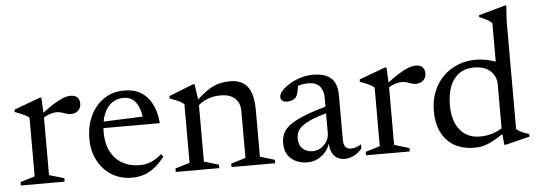

<svg xmlns="http://www.w3.org/2000/svg" viewBox="-48 -851 2795 999"><g transform="rotate(-5 1349.5 -351.5)"><path d="M321.5 -442.5Q347 -442.5 358.5 -430.2Q370 -418 370 -398.5Q370 -375.5 355.2 -361.5Q340.5 -347.5 315.5 -347.5Q304.5 -347.5 293.2 -351.5Q282 -355.5 269.8 -359.5Q257.5 -363.5 243 -363.5Q231 -363.5 217.2 -360Q203.5 -356.5 190 -350Q176.5 -343.5 166.5 -335L156.5 -353Q187 -377 211.8 -393.8Q236.5 -410.5 256.8 -421.5Q277 -432.5 293 -437.5Q309 -442.5 321.5 -442.5ZM175.5 -354V-41L253.5 -18V0H25V-18L100.5 -41V-347Q94 -354 83.8 -359.5Q73.5 -365 59.2 -371Q45 -377 26.5 -383.5V-396L161.5 -446H171Z M605 -445.5Q654 -445.5 689.8 -424Q725.5 -402.5 747 -361.2Q768.5 -320 773.5 -260H464.5L465.5 -293L724.5 -303.5L690 -283Q686.5 -321 675.5 -349Q664.5 -377 645.2 -392.2Q626 -407.5 596.5 -407.5Q561 -407.5 534.2 -388Q507.5 -368.5 492.8 -330.5Q478 -292.5 478 -238Q478 -179.5 499.8 -137.5Q521.5 -95.5 560.8 -73.5Q600 -51.5 652.5 -51.5Q672.5 -51.5 691.8 -56.8Q711 -62 729.5 -72.5Q748 -83 765 -98.5L777 -85.5Q751.5 -52.5 724.8 -31.2Q698 -10 668.5 0Q639 10 605 10Q546 10 500 -18.2Q454 -46.5 427.5 -96.5Q401 -146.5 401 -211.5Q401 -275.5 425.5 -328.8Q450 -382 495.8 -413.8Q541.5 -445.5 605 -445.5Z M984.5 -354V-41L1061 -18V0H834V-18L909.5 -41V-347Q901.5 -355 885.5 -363.2Q869.5 -371.5 835.5 -383.5V-396L961.5 -446H971ZM1125 -18 1201.5 -41V-287Q1201.5 -314.5 1190 -334.5Q1178.5 -354.5 1156 -365.5Q1133.5 -376.5 1100 -376.5Q1060.5 -376.5 1026.8 -362Q993 -347.5 978.5 -328L960.5 -343.5Q988.5 -372 1012.8 -391.8Q1037 -411.5 1059.8 -423.2Q1082.5 -435 1106 -440.2Q1129.5 -445.5 1155.5 -445.5Q1217.5 -445.5 1247.2 -406.8Q1277 -368 1277 -284V-41L1353 -18V0H1125Z M1668.5 -278.5 1676.5 -245Q1616 -230.5 1578 -216Q1540 -201.5 1518.8 -186.5Q1497.5 -171.5 1489.2 -154.5Q1481 -137.5 1481 -117.5Q1481 -82.5 1501.8 -64Q1522.5 -45.5 1552 -45.5Q1576 -45.5 1595.8 -57.5Q1615.5 -69.5 1627.5 -89.2Q1639.5 -109 1639.5 -132.5V-318Q1639.5 -355.5 1620.2 -377.5Q1601 -399.5 1557.5 -399.5Q1541 -399.5 1521 -395Q1501 -390.5 1483 -381L1508.5 -404Q1507 -389.5 1504.2 -374.8Q1501.5 -360 1497.8 -348.5Q1494 -337 1488 -330.5Q1480.5 -322 1468.2 -318Q1456 -314 1444 -314Q1428 -314 1418.8 -321.2Q1409.5 -328.5 1409.5 -340Q1409.5 -356 1425.5 -373.8Q1441.5 -391.5 1467.2 -407Q1493 -422.5 1524.8 -432Q1556.5 -441.5 1588.5 -441.5Q1633.5 -441.5 1661.2 -428Q1689 -414.5 1701.8 -388.2Q1714.5 -362 1714.5 -324V-88Q1714.5 -72.5 1719 -62.2Q1723.5 -52 1732.2 -46.8Q1741 -41.5 1754 -41.5Q1766 -41.5 1779.8 -46.2Q1793.5 -51 1806.5 -59V-37Q1784.5 -12 1761 -1.5Q1737.5 9 1717 9Q1692 9 1675 -2Q1658 -13 1649 -33.8Q1640 -54.5 1640 -83L1643 -87.5Q1636 -59 1618.2 -37Q1600.5 -15 1575.5 -2.5Q1550.5 10 1522 10Q1470.5 10 1437 -18.5Q1403.5 -47 1403.5 -101Q1403.5 -129.5 1414.8 -152.8Q1426 -176 1455 -196.5Q1484 -217 1536 -237Q1588 -257 1668.5 -278.5Z M2124 -442.5Q2149.5 -442.5 2161 -430.2Q2172.5 -418 2172.5 -398.5Q2172.5 -375.5 2157.8 -361.5Q2143 -347.5 2118 -347.5Q2107 -347.5 2095.8 -351.5Q2084.5 -355.5 2072.2 -359.5Q2060 -363.5 2045.5 -363.5Q2033.5 -363.5 2019.8 -360Q2006 -356.5 1992.5 -350Q1979 -343.5 1969 -335L1959 -353Q1989.5 -377 2014.2 -393.8Q2039 -410.5 2059.2 -421.5Q2079.5 -432.5 2095.5 -437.5Q2111.5 -442.5 2124 -442.5ZM1978 -354V-41L2056 -18V0H1827.5V-18L1903 -41V-347Q1896.5 -354 1886.2 -359.5Q1876 -365 1861.8 -371Q1847.5 -377 1829 -383.5V-396L1964 -446H1973.5Z M2542.5 -307.5Q2542.5 -350 2512.2 -378Q2482 -406 2425.5 -406Q2380.5 -406 2349 -383.5Q2317.5 -361 2301.2 -319.8Q2285 -278.5 2285 -221Q2285 -164.5 2302.8 -125.2Q2320.5 -86 2352.2 -65.8Q2384 -45.5 2427 -45.5Q2466 -45.5 2501.2 -58Q2536.5 -70.5 2570 -97.5L2571 -65Q2535.5 -42 2510.2 -27Q2485 -12 2465.5 -4Q2446 4 2429 7Q2412 10 2394 10Q2331 10 2287.5 -16Q2244 -42 2221.5 -88.5Q2199 -135 2199 -195.5Q2199 -254 2217.8 -300.2Q2236.5 -346.5 2269.8 -379Q2303 -411.5 2346.2 -428.5Q2389.5 -445.5 2437.5 -445.5Q2462.5 -445.5 2486.2 -441.5Q2510 -437.5 2535 -429.2Q2560 -421 2587.5 -407L2542.5 -380V-627Q2536.5 -634 2526.5 -640.5Q2516.5 -647 2503.8 -653.2Q2491 -659.5 2476.5 -665.5V-674.5L2614 -713H2622.5L2617.5 -632.5V-68Q2622 -63 2630 -58.5Q2638 -54 2647.2 -49.5Q2656.5 -45 2665.8 -41.8Q2675 -38.5 2683 -37V-22.5L2558 8.5H2549L2542.5 -67Z"/></g></svg>

Font: Newsreader 24pt
Style: Regular
Weight: 400
Designer: Hugues Gentile
Foundry: Production Type
Version: Version 1.003